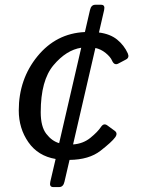

<svg xmlns="http://www.w3.org/2000/svg" viewBox="-20 -653 582 794"><path d="M57.6 -196.3Q57.6 -325.7 135 -420.4Q212.4 -515.1 331.1 -520.5L352.1 -611.3Q356.9 -633.3 374 -633.3H398.4Q415.5 -633.3 410.6 -611.3L389.2 -518.6Q435.5 -512.7 464.4 -489.3Q493.2 -465.8 508.3 -432.6Q516.1 -415 501.5 -407.2L469.2 -390.1Q452.6 -381.3 443.4 -402.3Q436.5 -418 417 -433.8Q397.5 -449.7 374.5 -454.6L282.2 -55.7Q323.7 -58.6 353.8 -83Q383.8 -107.4 397.5 -127.9Q408.7 -145 423.3 -134.8L454.1 -112.3Q468.3 -102.1 456.5 -85.4Q442.4 -65.9 395.3 -29.3Q348.1 7.3 267.6 8.3L246.6 98.6Q241.7 120.6 224.6 120.6H200.2Q183.1 120.6 188 98.6L210 4.4Q137.2 -7.8 97.4 -64.9Q57.6 -122.1 57.6 -196.3ZM148.4 -189Q148.4 -129.4 171.4 -99.6Q194.3 -69.8 224.6 -61L315.9 -455.6Q254.4 -446.3 201.4 -383.5Q148.4 -320.8 148.4 -189Z"/></svg>

Font: Istok Web
Style: Italic
Weight: 400
Italic angle: -13°
Designer: Andrey V. Panov
Foundry: Andrey V. Panov
Version: Version 1.0.2g